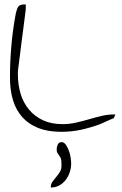

<svg xmlns="http://www.w3.org/2000/svg" viewBox="-20 -586 542 855"><path d="M24.4 -240.2Q24.4 -313.5 30.8 -384.8Q37.1 -456.1 50.8 -528.3Q53.7 -540 56.6 -547.4Q59.6 -554.7 64 -559.1Q68.4 -563.5 75.7 -564.9Q83 -566.4 94.7 -566.4Q94.7 -562.5 94.7 -551.3Q94.7 -540 93.8 -537.1Q92.8 -530.3 90.3 -509.3Q87.9 -488.3 84 -460Q80.1 -431.6 76.2 -400.4Q72.3 -369.1 68.8 -340.8Q65.4 -312.5 62.5 -291.5Q59.6 -270.5 59.6 -263.7V-255.9Q59.6 -209 71.8 -168.5Q84 -127.9 109.4 -97.7Q134.8 -67.4 171.9 -50.3Q209 -33.2 258.8 -33.2Q288.1 -33.2 316.9 -39.6Q345.7 -45.9 374 -54.2Q402.3 -62.5 430.2 -69.3Q458 -76.2 486.3 -76.2H494.1L486.3 -59.6Q485.4 -59.6 478.5 -56.6Q471.7 -53.7 461.9 -49.3Q452.1 -44.9 442.4 -40.5Q432.6 -36.1 425.8 -33.2Q383.8 -17.6 341.3 -8.3Q298.8 1 252.9 1Q194.3 1 151.4 -15.6Q108.4 -32.2 80.1 -63.5Q51.8 -94.7 38.1 -139.2Q24.4 -183.6 24.4 -240.2ZM253.9 150.4Q253.9 136.7 252.9 128.4Q252 120.1 249 115.2Q246.1 110.4 242.2 105Q238.3 99.6 233.4 90.8Q233.4 89.8 232.9 84.5Q232.4 79.1 232.4 78.1Q232.4 68.4 237.3 57.6Q242.2 46.9 253.9 46.9Q264.6 46.9 272.5 57.6Q280.3 68.4 286.1 83.5Q292 98.6 294.4 114.7Q296.9 130.9 296.9 142.6Q296.9 162.1 290.5 181.2Q284.2 200.2 272.5 215.3Q260.7 230.5 244.1 239.7Q227.5 249 206.1 249Q206.1 233.4 213.9 222.7Q221.7 211.9 230.5 201.7Q239.3 191.4 246.6 179.7Q253.9 168 253.9 150.4Z"/></svg>

Font: Zeyada
Style: Regular
Weight: 400
Version: Version 1.002 2010